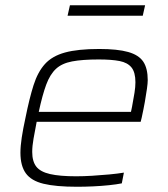

<svg xmlns="http://www.w3.org/2000/svg" viewBox="-20 -705 640 733"><path d="M274 8Q193 8 146 -3.5Q99 -15 78.5 -43.5Q58 -72 58 -122Q58 -147 63 -180Q68 -213 77 -254Q92 -329 108 -379.5Q124 -430 151.5 -460.5Q179 -491 228 -504.5Q277 -518 359 -518Q429 -518 469.5 -506.5Q510 -495 527 -469.5Q544 -444 544 -399Q544 -388 541 -366Q538 -344 533 -316Q528 -288 521 -256L517 -240H120Q113 -204 108 -175.5Q103 -147 103 -125Q103 -89 118.5 -69Q134 -49 171 -40.5Q208 -32 271 -32Q299 -32 332 -34Q365 -36 397 -39Q429 -42 453 -46L445 -5Q425 -1 396.5 2Q368 5 336 6.5Q304 8 274 8ZM128 -278H480L484 -297Q490 -329 493.5 -351Q497 -373 497 -391Q497 -429 482 -447.5Q467 -466 436.5 -472Q406 -478 357 -478Q294 -478 255 -470.5Q216 -463 193.5 -442Q171 -421 156.5 -382Q142 -343 128 -278ZM238 -645 247 -685H534L525 -645Z"/></svg>

Font: Saira SemiExpanded ExtraLight
Style: Italic
Weight: 250
Width: 6
Italic angle: -12°
Designer: Hector Gatti with collaboration of the Omnibus-Type team
Foundry: Omnibus-Type
Version: Version 1.101